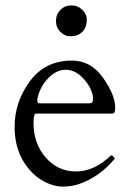

<svg xmlns="http://www.w3.org/2000/svg" viewBox="-20 -677 488 710"><path d="M113 -257Q104 -257 104 -222Q104 -146 149 -94.5Q194 -43 261 -43Q328 -43 389 -101Q390 -102 392 -102H394Q397 -102 399.5 -97.5Q402 -93 405 -91Q348 -22 271 4Q245 13 212 13Q179 13 144.5 -5Q110 -23 86 -53Q34 -115 34 -207.5Q34 -300 90.5 -376.5Q147 -453 246 -453Q316 -453 361 -389.5Q406 -326 406 -278Q406 -257 396 -257ZM118 -304Q118 -295 127 -295H311Q324 -295 324 -310Q324 -345 292.5 -382Q261 -419 223 -419Q187 -419 156.5 -386Q126 -353 118 -310ZM301 -605Q301 -562 266 -547Q256 -543 238 -543Q220 -543 203.5 -559Q187 -575 187 -599.5Q187 -624 203.5 -640.5Q220 -657 244 -657Q268 -657 284.5 -640.5Q301 -624 301 -605Z"/></svg>

Font: Cardo
Style: Regular
Weight: 400
Designer: David J. Perry
Foundry: David J. Perry
Version: Version 1.0451